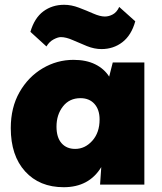

<svg xmlns="http://www.w3.org/2000/svg" viewBox="-20 -771 675 802"><path d="M583 -510V0H398L403 -73Q352 11 246 11Q145 11 85 -55Q25 -121 25 -236Q25 -322 61.5 -386Q98 -450 158 -485.5Q218 -521 287 -521Q340 -521 377.5 -502.5Q415 -484 436 -451L451 -510ZM316 -361Q270 -361 243 -326.5Q216 -292 216 -242Q216 -197 237 -173Q258 -149 294 -149Q335 -149 365.5 -183Q396 -217 396 -272Q396 -313 374.5 -337Q353 -361 316 -361ZM404 -566Q374 -566 343 -578.5Q312 -591 284 -603.5Q256 -616 234 -616Q222 -616 204 -606.5Q186 -597 174 -577L107 -638Q124 -696 161 -723.5Q198 -751 248 -751Q278 -751 309.5 -739Q341 -727 369.5 -714.5Q398 -702 418 -702Q435 -702 451.5 -711Q468 -720 478 -742L545 -682Q529 -624 491.5 -595Q454 -566 404 -566Z"/></svg>

Font: Livvic Black
Style: Regular
Weight: 900
Designer: Jacques Le Bailly, Baron von Fonthausen
Version: Version 1.001; ttfautohint (v1.8.2)